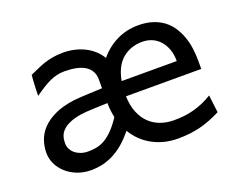

<svg xmlns="http://www.w3.org/2000/svg" viewBox="-89 -664 1030 831"><g transform="rotate(-20 426.0 -248.0)"><path d="M600.6 -434.6Q546.9 -434.6 509 -403.1Q471.2 -371.6 459 -305.2H712.9Q712.9 -336.4 703.9 -360.6Q694.8 -384.8 679.4 -401.4Q664.1 -418 643.8 -426.3Q623.5 -434.6 600.6 -434.6ZM368.7 -236.8Q359.4 -236.3 342.8 -235.8Q326.2 -235.4 307.6 -234.6Q289.1 -233.9 271.2 -232.7Q253.4 -231.4 241.7 -229.5Q210.9 -224.1 190.9 -215.1Q170.9 -206.1 158.7 -194.3Q146.5 -182.6 141.6 -168Q136.7 -153.3 136.7 -136.7Q136.7 -122.1 142.8 -109.6Q148.9 -97.2 159.9 -88.1Q170.9 -79.1 186 -73.7Q201.2 -68.4 219.7 -68.4Q238.3 -68.4 256.3 -71.5Q274.4 -74.7 292.5 -84.2Q310.5 -93.8 329.3 -111.6Q348.1 -129.4 368.7 -158.7Q371.1 -161.6 373 -164.3Q375 -167 376 -170.9Q372.6 -186 370.6 -202.6Q368.7 -219.2 368.7 -236.8ZM607.9 -507.8Q645.5 -507.8 674.6 -498.3Q703.6 -488.8 725.1 -472.2Q746.6 -455.6 761 -433.1Q775.4 -410.6 784.4 -384.8Q793.5 -358.9 797.1 -331.1Q800.8 -303.2 800.8 -275.9V-236.8H454.1Q455.6 -193.8 468.5 -162.1Q481.4 -130.4 502.9 -109.6Q524.4 -88.9 553.2 -78.6Q582 -68.4 615.2 -68.4Q638.7 -68.4 661.1 -70.8Q683.6 -73.2 705.6 -79.1Q727.5 -85 749.3 -94.2Q771 -103.5 793.5 -117.2L803.2 -36.6Q777.3 -23.4 753.4 -14.2Q729.5 -4.9 705.3 1Q681.2 6.8 656.2 9.5Q631.3 12.2 603 12.2Q572.8 12.2 544.2 5.4Q515.6 -1.5 490 -14.9Q464.4 -28.3 442.9 -48.6Q421.4 -68.8 405.3 -95.7Q399.9 -89.4 394.3 -83.3Q388.7 -77.1 383.3 -70.8Q361.8 -47.9 339.6 -32Q317.4 -16.1 295.2 -6.3Q272.9 3.4 250.2 7.8Q227.5 12.2 205.1 12.2Q170.4 12.2 141.4 1Q112.3 -10.3 91.3 -29.1Q70.3 -47.9 58.3 -72.5Q46.4 -97.2 46.4 -124.5Q46.4 -152.3 55.7 -180.2Q64.9 -208 86.9 -231.7Q108.9 -255.4 145.5 -272.9Q182.1 -290.5 236.8 -297.9Q249.5 -299.3 268.8 -300.5Q288.1 -301.8 307.9 -302.5Q327.6 -303.2 344.5 -304Q361.3 -304.7 368.7 -305.2V-346.7Q368.7 -368.7 359.1 -384.5Q349.6 -400.4 332.8 -410.4Q315.9 -420.4 292.5 -425Q269 -429.7 241.7 -429.7Q222.2 -429.7 205.3 -425.8Q188.5 -421.9 171.6 -414.1Q154.8 -406.2 137 -395Q119.1 -383.8 97.7 -368.7Q97.7 -376.5 98.1 -389.4Q98.6 -402.3 99.1 -416.3Q99.6 -430.2 100.6 -443.1Q101.6 -456.1 102.5 -463.9Q121.6 -471.7 138.7 -479.7Q155.8 -487.8 174.3 -493.9Q192.9 -500 214.4 -503.9Q235.8 -507.8 263.7 -507.8Q288.6 -507.8 312.7 -502.4Q336.9 -497.1 358.6 -486.6Q380.4 -476.1 398.7 -460Q417 -443.8 429.7 -422.4Q462.9 -462.9 508.8 -485.4Q554.7 -507.8 607.9 -507.8Z"/></g></svg>

Font: Andika Viet
Style: Regular
Weight: 400
Designer: Victor Gaultney, Annie Olsen, Julie Remington, Don Collingsworth, Eric Hays, Becca Hirsbrunner
Foundry: SIL International
Version: Version 5.000